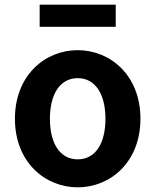

<svg xmlns="http://www.w3.org/2000/svg" viewBox="-20 -789 666 823"><path d="M313 14C453 14 582 -94 582 -280C582 -466 453 -574 313 -574C173 -574 44 -466 44 -280C44 -94 173 14 313 14ZM313 -106C237 -106 194 -174 194 -280C194 -385 237 -454 313 -454C389 -454 432 -385 432 -280C432 -174 389 -106 313 -106ZM150 -674H476V-769H150Z"/></svg>

Font: Source Han Sans CN
Style: Bold
Weight: 700
Designer: Ryoko NISHIZUKA 西塚涼子 (kana, bopomofo & ideographs); Paul D. Hunt (Latin, Greek & Cyrillic); Sandoll Communications 산돌커뮤니
Foundry: Adobe
Version: Version 2.001;hotconv 1.0.107;makeotfexe 2.5.65593